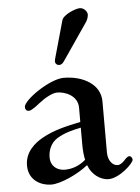

<svg xmlns="http://www.w3.org/2000/svg" viewBox="-56 -837 656 901"><g transform="rotate(-5 272.0 -386.5)"><path d="M216 -555C216 -544 224 -536 235 -536C247 -536 253 -544 260 -554L377 -725C385 -737 389 -751 389 -760C389 -774 374 -793 354 -793C333 -793 275 -769 268 -744L218 -566C217 -563 216 -557 216 -555ZM43 -79C43 -6 105 20 149 20C195 20 278 -19 322 -55H325C339 -13 380 18 419 18C471 18 539 -47 539 -63C539 -74 531 -81 525 -81C518 -81 509 -73 501 -64C490 -52 479 -44 467 -44C443 -44 422 -70 422 -107V-348C422 -429 341 -474 250 -474C184 -474 57 -386 57 -353C57 -342 63 -334 74 -334C88 -334 113 -355 126 -365C156 -389 192 -408 213 -408C252 -408 310 -385 310 -328V-261C240 -246 184 -234 127 -202C90 -181 43 -143 43 -79ZM152 -108C152 -137 163 -174 197 -195C231 -216 270 -226 310 -234V-155C310 -123 313 -101 317 -82C286 -55 252 -44 218 -44C185 -44 152 -64 152 -108Z"/></g></svg>

Font: Monomakh Unicode
Style: Regular
Weight: 400
Version: Version 1.2